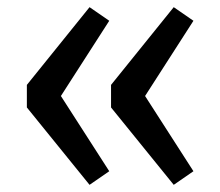

<svg xmlns="http://www.w3.org/2000/svg" viewBox="-20 -555 615 536"><path d="M230 -535 55 -318V-255L230 -39L285 -77L150 -287L285 -497ZM465 -535 290 -318V-255L465 -39L520 -77L385 -287L520 -497Z"/></svg>

Font: FiraGO Unicode
Style: Regular
Weight: 400
Designer: bBox Type
Foundry: bBox Type GmbH
Version: Version 1.001;PS 001.001;hotconv 1.0.88;makeotf.lib2.5.64775